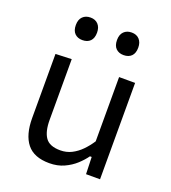

<svg xmlns="http://www.w3.org/2000/svg" viewBox="-134 -819 827 929"><g transform="rotate(20 279.5 -354.5)"><path d="M225.6 10.9Q146.4 10.9 110 -34.6Q73.6 -80.1 73.6 -166.5Q73.6 -199.4 73.6 -223.7Q73.6 -248 73.6 -271.5Q73.6 -316 73.6 -353.2Q73.6 -390.3 73.6 -424.9Q73.6 -459.5 73.6 -496.2L156.1 -499.3Q156.1 -444.5 156.1 -391.5Q156.1 -338.4 156.1 -279.8V-186.2Q156.1 -126.8 177.5 -96.3Q198.8 -65.7 254.2 -65.7Q286 -65.7 312.6 -79.2Q339.2 -92.8 361.2 -115.3Q383.2 -137.9 401.1 -165.3V-279.8Q401.1 -338.4 401.1 -389.9Q401.1 -441.4 401.1 -496.2H483.6Q483.6 -441.4 483.6 -388.9Q483.6 -336.4 483.6 -271.5V-218.8Q483.6 -157.6 483.6 -106.4Q483.6 -55.3 483.6 0H411.5L408.7 -87.7H399.7Q383.9 -65.2 359.2 -42.4Q334.4 -19.7 301 -4.4Q267.6 10.9 225.6 10.9ZM384.4 -603.4Q360 -603.4 345.1 -618Q330.2 -632.7 330.2 -661.6Q330.2 -689.8 345.4 -704.8Q360.5 -719.8 385.4 -719.8Q410.6 -719.8 425.1 -704.1Q439.6 -688.4 439.6 -661.6Q439.6 -632.7 424.9 -618Q410.2 -603.4 384.4 -603.4ZM172.4 -603.4Q147.9 -603.4 133.1 -618Q118.2 -632.7 118.2 -661.6Q118.2 -689.8 133.3 -704.8Q148.4 -719.8 173.4 -719.8Q198.5 -719.8 213 -704.1Q227.5 -688.4 227.5 -661.6Q227.5 -632.7 212.8 -618Q198.2 -603.4 172.4 -603.4Z"/></g></svg>

Font: Commissioner Thin
Style: Regular
Weight: 100
Designer: Kostas Bartsokas
Foundry: Kostas Bartsokas
Version: Version 1.001;gftools[0.9.23]